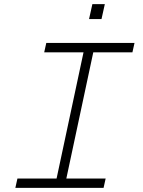

<svg xmlns="http://www.w3.org/2000/svg" viewBox="-20 -905 690 925"><path d="M243 0 392 -698H439L290 0ZM203 -698H628L618 -653H193ZM64 -45H489L479 0H54ZM409 -813 425 -885H485L469 -813Z"/></svg>

Font: Azeret Mono Thin Thin
Style: Italic
Weight: 250
Italic angle: -12°
Version: Version 1.002